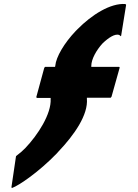

<svg xmlns="http://www.w3.org/2000/svg" viewBox="-20 -782 687 959"><path d="M580 -604 583 -601 585 -603 610 -758 606 -762C531 -767 438 -708 367 -636L358 -627C301 -567 260 -498 256 -453L255 -448H205L201 -443L161 -296L165 -293H233V-288C237 -213 169 -108 107 -43C93 -29 80 -17 66 -7L60 -2L37 154L40 157C76 144 175 76 264 -16L271 -24C352 -109 421 -209 414 -289V-294H533L537 -299L578 -445L575 -448H436V-453C436 -486 461 -531 492 -565C521 -593 555 -616 576 -607Z"/></svg>

Font: Hussar Woodtype
Style: Bd
Weight: 900
Foundry: Cannot Into Space Fonts
Version: Version 1.07